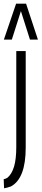

<svg xmlns="http://www.w3.org/2000/svg" viewBox="-50 -810 225 1038"><path d="M89 -12Q89 155 9 198Q-10 205 -28 208L-30 159Q-20 157 -10 151Q14 131 26 90.5Q38 50 38 -15V-534H89ZM-29 -596 37 -790H91L155 -596H112L63 -750L14 -596Z"/></svg>

Font: Georama ExtraCondensed Light
Style: Regular
Weight: 300
Width: 2
Designer: Jean-Baptiste Levee
Foundry: Production Type
Version: Version 1.000